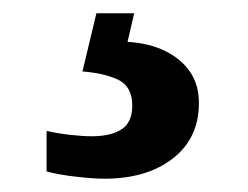

<svg xmlns="http://www.w3.org/2000/svg" viewBox="-20 -29 373 289"><path d="M137 240Q121 240 94.6 237Q68.1 234 50.1 229V168.1Q68.1 172.1 86.6 174.1Q105.1 176.1 118.1 176.1Q147.1 176.1 163.1 165.6Q179.1 155 179.1 130Q179.1 101 157.6 90.9Q136.1 80.9 104.1 78.6L125.1 -9H182L172 34Q205 36 229.1 48Q253.2 60 266.3 79.5Q279.4 99 279.4 126Q279.4 179 240.2 209.5Q201 240 137 240Z"/></svg>

Font: Noto Serif Telugu
Style: Regular
Weight: 400
Designer: Jelle Bosma - Monotype Design Team
Foundry: Monotype Imaging Inc.
Version: Version 2.003